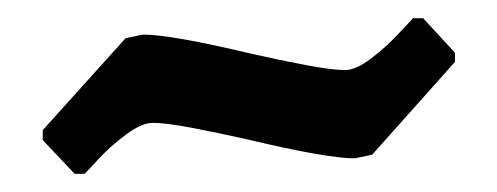

<svg xmlns="http://www.w3.org/2000/svg" viewBox="-20 -369 546 211"><path d="M27 -226 118 -327 137 -331Q168 -331 256 -310Q287 -303 316 -297.5Q345 -292 359 -292Q371 -292 387.5 -304.5Q404 -317 417 -331Q430 -345 434 -349H445L480 -311V-301L389 -199L370 -195Q339 -195 251 -216Q220 -223 191 -228.5Q162 -234 148 -234Q136 -234 119 -221.5Q102 -209 89.5 -195.5Q77 -182 73 -178H62L27 -215Z"/></svg>

Font: Sahitya
Style: Bold
Weight: 700
Designer: Juan Pablo del Peral
Foundry: Juan Pablo del Peral (http://www.huertatipografica.com)
Version: Version 1.001;PS 001.000;hotconv 1.0.70;makeotf.lib2.5.58329